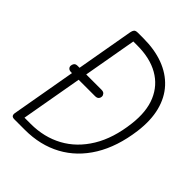

<svg xmlns="http://www.w3.org/2000/svg" viewBox="-268 -1122 1265 1265"><g transform="rotate(45 365.0 -489.5)"><path d="M721 -519.5Q699 -353.5 628 -237.2Q557 -121 445.5 -60.5Q334 0 190.5 0H94Q76 0 70 -8.2Q64 -16.5 66.5 -31.5L227 -944.5Q230 -961.5 237.2 -970.2Q244.5 -979 265 -979H317.5Q421 -979 502.2 -948.8Q583.5 -918.5 637.5 -860Q691.5 -801.5 713.5 -716Q735.5 -630.5 721 -519.5ZM132.5 -55H190.5Q314.5 -55 413.8 -109Q513 -163 577.2 -268.5Q641.5 -374 659.5 -528Q674.5 -651.5 637.8 -738.2Q601 -825 520.2 -871Q439.5 -917 322 -917H284.5ZM360.5 -484H138.5Q121.5 -484 113.5 -492Q105.5 -500 105.5 -511Q105.5 -523 112.8 -533.5Q120 -544 138.5 -544H360.5Q379 -544 387 -534.8Q395 -525.5 395 -515Q395 -502.5 387 -493.2Q379 -484 360.5 -484Z"/></g></svg>

Font: Edu QLD Hand
Style: Regular
Weight: 400
Designer: Tina and Corey Anderson, Eben Sorkin
Foundry: Sorkin Type Co.
Version: Version 2.000